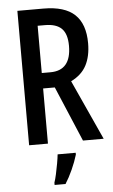

<svg xmlns="http://www.w3.org/2000/svg" viewBox="-62 -755 599 1016"><g transform="rotate(-5 238.0 -246.5)"><path d="M208 -714Q321 -714 374.5 -663.5Q428 -613 428 -511Q428 -442 403 -394Q378 -346 321 -318L466 0H356L232 -293H170V0H70V-714ZM209 -626H170V-375H216Q326 -375 326 -506Q326 -569 297.5 -597.5Q269 -626 209 -626ZM312 71Q301 108 282.5 149Q264 190 244 221H186V209Q192 192 198 164.5Q204 137 209 109Q214 81 216 61H312Z"/></g></svg>

Font: Noto Sans Ethiopic ExtraCondensed Medium
Style: Regular
Weight: 500
Width: 2
Designer: Monotype Design Team
Foundry: Monotype Imaging Inc.
Version: Version 2.102; ttfautohint (v1.8.4.7-5d5b)